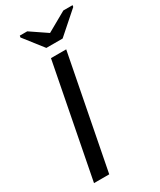

<svg xmlns="http://www.w3.org/2000/svg" viewBox="-218 -946 849 1018"><g transform="rotate(-30 206.5 -437.0)"><path d="M39.6 0 173.3 -688H266.6L132.8 0ZM278.8 -747.1H179.2L87.9 -863.8L89.8 -874H135.3L235.4 -806.2H236.3L356.4 -874H413.1L411.1 -863.8Z"/></g></svg>

Font: Liberation Sans
Style: Italic
Weight: 400
Italic angle: -12°
Designer: Steve Matteson
Foundry: Ascender Corporation
Version: Version 2.1.5